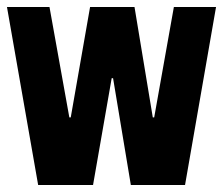

<svg xmlns="http://www.w3.org/2000/svg" viewBox="-20 -531 640 551"><path d="M89.5 0 0 -511H122L179 -194H183L238.5 -511H366L418.5 -194H422.5L479 -511H600L511 0H355.5L304.5 -306.5H300.5L247 0Z"/></svg>

Font: Chivo Mono Medium
Style: Regular
Weight: 500
Monospace: yes
Designer: Hector Gatti
Foundry: Omnibus-Type
Version: Version 1.008